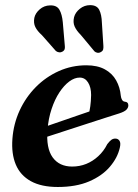

<svg xmlns="http://www.w3.org/2000/svg" viewBox="-20 -734 550 766"><path d="M99.5 -208Q99.5 -208 117.5 -214Q135.5 -220 164.5 -230Q193.5 -240 226.8 -251.5Q260 -263 292 -274Q324 -285 347.5 -293L333 -275.5Q337.5 -290 340.2 -309.8Q343 -329.5 343.5 -355Q343.5 -386 331.2 -405.2Q319 -424.5 298 -424.5Q277.5 -424.5 256.5 -409Q235.5 -393.5 217 -365.5Q198.5 -337.5 185.8 -299.2Q173 -261 169.5 -216Q163.5 -143 190 -106.2Q216.5 -69.5 268 -69.5Q297.5 -69.5 323.8 -80Q350 -90.5 372 -110.8Q394 -131 408 -159Q418 -172 425.2 -176.8Q432.5 -181.5 441 -181Q451 -181 456.8 -172.2Q462.5 -163.5 458 -144.5Q449 -104.5 418.2 -68.5Q387.5 -32.5 335.5 -10.2Q283.5 12 210.5 12Q145 12 103 -11.2Q61 -34.5 43 -77.5Q25 -120.5 29.5 -180Q34 -240.5 58.5 -293.5Q83 -346.5 123.2 -387Q163.5 -427.5 215 -450.5Q266.5 -473.5 324.5 -473.5Q369 -473.5 398.5 -457.2Q428 -441 443.5 -413.2Q459 -385.5 462 -351.5Q463 -342.5 466.8 -336Q470.5 -329.5 477 -328.5Q484.5 -328 488.2 -324.2Q492 -320.5 492 -313.5Q492 -304.5 484.5 -296.5Q477 -288.5 455.5 -281.5Q434.5 -275 400.5 -264Q366.5 -253 327 -240.2Q287.5 -227.5 248 -214.5Q208.5 -201.5 175.8 -191Q143 -180.5 123.5 -174Q104 -167.5 104 -167.5ZM230.5 -645.5 238.5 -552.5Q239.5 -545.5 238.2 -539.2Q237 -533 230 -528.5Q223.5 -524.5 216.2 -525.2Q209 -526 203 -530.5L147 -594Q129 -610 121 -626Q113 -642 117 -663Q121 -681.5 138.5 -696.8Q156 -712 179.5 -712.5Q206.5 -713.5 217 -695.2Q227.5 -677 230.5 -645.5ZM386.5 -643.5 392.5 -550.5Q393 -543 391.5 -536.8Q390 -530.5 382.5 -526.5Q376 -522.5 369 -523.5Q362 -524.5 357 -529L302 -595Q285 -612 277.8 -628.2Q270.5 -644.5 275.5 -665.5Q280.5 -684.5 298.5 -699Q316.5 -713.5 339.5 -713.5Q366.5 -713.5 376 -694.5Q385.5 -675.5 386.5 -643.5Z"/></svg>

Font: Fraunces SemiBold
Style: Italic
Weight: 600
Italic angle: -16°
Version: Version 1.000;[b76b70a41]